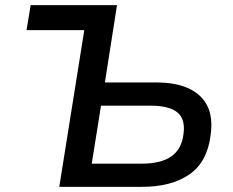

<svg xmlns="http://www.w3.org/2000/svg" viewBox="-20 -725 903 745"><path d="M210 0 307 -608H83L99 -705H434L387 -405H587Q663 -405 713 -381.5Q763 -358 785 -313Q807 -268 797 -199Q784 -96 714.5 -48Q645 0 530 0ZM336 -90H531Q604 -90 644.5 -118Q685 -146 692 -205Q700 -263 668 -289Q636 -315 564 -315H372Z"/></svg>

Font: Nunito Sans 7pt SemiBold
Style: Italic
Weight: 600
Italic angle: -9°
Designer: Vernon Adams
Foundry: Vernon Adams
Version: Version 3.101;gftools[0.9.27]